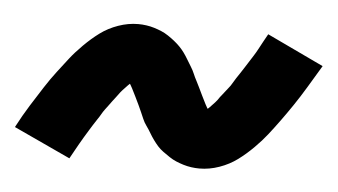

<svg xmlns="http://www.w3.org/2000/svg" viewBox="-44 -464 575 327"><g transform="rotate(5 243.5 -300.0)"><path d="M84 -180 -13 -225Q-2 -246 9 -263.5Q20 -281 30 -296.5Q40 -312 50 -325Q60 -338 68.5 -349Q77 -360 90 -373Q103 -386 116.5 -396Q130 -406 147 -412Q164 -418 181 -418Q188 -418 195 -417Q202 -416 208.5 -414Q215 -412 221 -409.5Q227 -407 233 -403Q239 -399 244 -395Q249 -391 253.5 -386.5Q258 -382 262 -376.5Q266 -371 269.5 -365Q273 -359 276.5 -353.5Q280 -348 282.5 -342Q285 -336 288 -330.5Q291 -325 293.5 -319.5Q296 -314 300 -306Q304 -298 307 -292Q310 -286 314 -280.5Q318 -275 318 -273L317 -272Q315 -272 311 -273Q307 -274 304 -274H300Q300 -275 305 -279Q310 -283 314.5 -287.5Q319 -292 323 -296.5Q327 -301 328.5 -303.5Q330 -306 333 -309.5Q336 -313 338.5 -316.5Q341 -320 344 -323.5Q347 -327 349.5 -331.5Q352 -336 355 -340.5Q358 -345 361 -349.5Q364 -354 367.5 -359.5Q371 -365 374.5 -370.5Q378 -376 381.5 -381.5Q385 -387 388.5 -393.5Q392 -400 395.5 -406.5Q399 -413 403 -420L500 -374Q488 -354 477.5 -336.5Q467 -319 456.5 -303.5Q446 -288 436.5 -275Q427 -262 418 -250.5Q409 -239 396.5 -226.5Q384 -214 370.5 -204Q357 -194 340 -188Q323 -182 306 -182Q299 -182 292 -183Q285 -184 278.5 -186Q272 -188 266 -190.5Q260 -193 254 -197Q248 -201 242.5 -205Q237 -209 233 -213.5Q229 -218 225 -223.5Q221 -229 217.5 -235Q214 -241 210 -246.5Q206 -252 203.5 -258Q201 -264 198.5 -269.5Q196 -275 193.5 -280.5Q191 -286 187 -294Q183 -302 180 -308Q177 -314 173 -319.5Q169 -325 169 -327H170Q172 -327 176 -326.5Q180 -326 183 -326H187Q186 -324 181.5 -320.5Q177 -317 172.5 -312.5Q168 -308 164 -303.5Q160 -299 158 -296Q156 -293 153.5 -290Q151 -287 148.5 -283.5Q146 -280 143 -276Q140 -272 137 -268Q134 -264 131.5 -259.5Q129 -255 125.5 -250Q122 -245 119 -240Q116 -235 112.5 -229.5Q109 -224 105.5 -218Q102 -212 98.5 -206Q95 -200 91.5 -193.5Q88 -187 84 -180Z"/></g></svg>

Font: Iosevka Extrabold
Style: Italic
Weight: 800
Italic angle: -9°
Monospace: yes
Designer: Belleve Invis
Foundry: Belleve Invis
Version: Version 32.5.0; ttfautohint (v1.8.4)